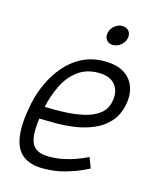

<svg xmlns="http://www.w3.org/2000/svg" viewBox="-105 -748 675 829"><g transform="rotate(15 232.5 -333.5)"><path d="M348 -92 366 -45Q366 -45 339 -32Q312 -19 266.5 -5.5Q221 8 165 8L177 -48Q212 -48 242.5 -54.5Q273 -61 297 -70Q321 -79 334.5 -85.5Q348 -92 348 -92ZM45 -250H105Q89 -172 91.5 -128Q94 -84 115.5 -66Q137 -48 177 -48L165 8Q109 8 75.5 -18Q42 -44 34 -101Q26 -158 45 -250ZM304 -508Q359 -508 392.5 -487Q426 -466 438.5 -429.5Q451 -393 441 -347Q431 -301 403.5 -271Q376 -241 337.5 -224.5Q299 -208 256 -201.5Q213 -195 171 -195L94 -196L105 -251Q149 -249 194.5 -251Q240 -253 279.5 -262Q319 -271 346.5 -291.5Q374 -312 381 -347Q391 -393 368 -423Q345 -453 292 -453Q237 -453 199 -424Q161 -395 138.5 -348.5Q116 -302 105 -250H45Q55 -298 76.5 -344Q98 -390 130 -427Q162 -464 205.5 -486Q249 -508 304 -508ZM320 -585Q301 -585 291 -598Q281 -611 285 -630Q289 -649 304.5 -662Q320 -675 339 -675Q358 -675 368.5 -662Q379 -649 375 -630Q371 -611 355 -598Q339 -585 320 -585Z"/></g></svg>

Font: Epunda Sans Light
Style: Italic
Weight: 300
Italic angle: -12.0243°
Designer: Simon Atzbach
Foundry: typofactur
Version: Version 2.204